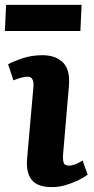

<svg xmlns="http://www.w3.org/2000/svg" viewBox="-27 -752 384 786"><path d="M110 -398Q112 -438 87 -438Q64 -438 28 -423L6 -489Q26 -500 64 -513Q102 -526 147 -526Q200 -526 230.5 -496.5Q261 -467 255 -399L231 -117Q230 -96 234 -85Q238 -74 255 -74Q279 -74 311 -95L332 -37Q319 -27 295 -15Q271 -3 242.5 5.5Q214 14 186 14Q126 14 102.5 -16Q79 -46 84 -103ZM-2 -732H307L302 -625H-7Z"/></svg>

Font: Literata 12pt
Style: Bold Italic
Weight: 700
Italic angle: -2°
Designer: Latin by Veronika Burian and Jose Scaglione. Greek by Irene Vlachou. Cyrillic by Vera Evstafieva
Foundry: TypeTogether
Version: Version 3.002